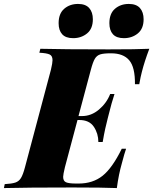

<svg xmlns="http://www.w3.org/2000/svg" viewBox="-68 -956 779 976"><path d="M691 -708Q666 -642 653 -590Q647 -568 640 -528H618Q619 -614 589 -649.5Q559 -685 497 -685H494Q459 -685 441.5 -679.5Q424 -674 414 -657Q404 -640 394 -602L331 -366H349Q396 -366 435 -399Q474 -432 492 -478H514Q498 -429 487 -383L480 -356Q473 -329 467 -302Q461 -275 454 -234H432Q432 -277 409 -311.5Q386 -346 335 -346H326L262 -106Q253 -68 253 -57Q253 -36 267.5 -29.5Q282 -23 319 -23H332Q404 -23 453.5 -62.5Q503 -102 551 -200H573Q565 -178 552 -128Q535 -69 526 0Q458 -3 300 -3Q68 -3 -48 0L-44 -20Q-8 -22 10 -28Q28 -34 38.5 -51Q49 -68 59 -106L191 -602Q199 -636 199 -650Q199 -672 184.5 -679Q170 -686 132 -688L137 -708Q252 -705 484 -705Q628 -705 691 -708ZM329 -936Q367 -936 385.5 -915Q404 -894 404 -858Q404 -810 374.5 -786Q345 -762 304 -762Q266 -762 248 -782Q230 -802 230 -838Q230 -887 258.5 -911.5Q287 -936 329 -936ZM587 -936Q625 -936 643.5 -915Q662 -894 662 -858Q662 -810 632.5 -786Q603 -762 562 -762Q524 -762 506 -782Q488 -802 488 -838Q488 -887 516.5 -911.5Q545 -936 587 -936Z"/></svg>

Font: Playfair Display SC Black
Style: Italic
Weight: 900
Italic angle: -14°
Designer: Claus Eggers Sørensen
Foundry: Claus Eggers Sørensen
Version: Version 1.200; ttfautohint (v1.6)